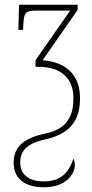

<svg xmlns="http://www.w3.org/2000/svg" viewBox="-20 -556 391 816"><path d="M166 240C263 240 298 182 298 145C298 136 296 125 292 118C271 183 234 215 165 215C103 215 66 186 66 135C66 86 92 54 174 36C295 9 320 -62 320 -140C320 -227 272 -291 161 -300L310 -514V-536H61L58 -429H78L79 -449C82 -503 86 -511 138 -511H278L131 -300V-272H144C247 -272 292 -216 292 -140C292 -75 275 -10 175 11C99 27 38 56 38 135C38 219 108 240 166 240Z"/></svg>

Font: Noto Serif ExtraCondensed Thin
Style: Regular
Weight: 100
Width: 2
Designer: Monotype Design Team
Foundry: Monotype Imaging Inc.
Version: Version 2.013